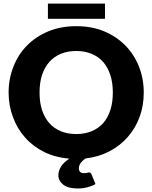

<svg xmlns="http://www.w3.org/2000/svg" viewBox="-20 -883 854 1076"><path d="M568.4 -862.8V-777.8H248.5V-862.8ZM201.7 -364.3Q201.7 -308.6 215.3 -267.1Q229.5 -223.6 255.9 -193.4Q281.2 -164.6 320.3 -147.9Q358.4 -131.8 407.7 -131.8Q456.1 -131.8 494.1 -147.9Q533.2 -164.6 558.6 -193.4Q584.5 -222.7 598.6 -267.1Q612.3 -308.6 612.3 -364.3Q612.3 -419.4 598.6 -461.9Q584 -505.9 558.6 -535.2Q532.7 -564.9 494.1 -581.1Q456.1 -597.2 407.7 -597.2Q358.4 -597.2 320.3 -581.1Q281.7 -564.9 255.9 -535.2Q229.5 -504.9 215.3 -461.9Q201.7 -419.4 201.7 -364.3ZM492.2 92.8 515.1 148.4Q495.1 160.2 471.7 166Q445.3 173.3 416 173.3Q362.3 173.3 335 152.3Q307.1 130.9 307.1 99.1Q307.1 75.2 321.8 50.8Q335 28.8 368.2 6.3Q290 -0.5 228.5 -30.8Q165 -62 121.6 -111.3Q77.1 -160.6 53.2 -225.6Q28.3 -290 28.3 -364.3Q28.3 -443.4 56.2 -511.7Q83 -579.6 132.8 -629.4Q181.6 -678.7 252.4 -708Q321.3 -736.3 407.7 -736.3Q493.7 -736.3 562.5 -708Q632.8 -678.2 681.6 -628.9Q730.5 -579.6 758.3 -511.2Q785.6 -442.4 785.6 -364.3Q785.6 -291 762.7 -228.5Q739.7 -165.5 696.8 -116.2Q653.8 -66.9 594.7 -35.6Q534.2 -3.9 460.4 4.9Q444.8 14.2 433.1 29.3Q421.9 43.5 421.9 61Q421.9 72.8 429.2 80.1Q435.5 87.4 449.2 87.4Q458 87.4 460.9 86.9Q465.3 85.9 468.3 85.4Q472.2 84.5 473.6 84Q475.1 83.5 478 83.5Q488.8 83.5 492.2 92.8Z"/></svg>

Font: Lato-ExtraBold
Style: Regular
Weight: 500
Designer: Lukasz Dziedzic with Adam Twardoch and Botio Nikoltchev
Foundry: tyPoland Lukasz Dziedzic
Version: ""